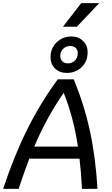

<svg xmlns="http://www.w3.org/2000/svg" viewBox="-62 -1207 715 1227"><path d="M446 -193H125Q96 -118 57 0H-42Q27 -209 111 -378Q195 -547 307 -700H409Q475 -542 512 -372.5Q549 -203 561 0H462Q456 -112 446 -193ZM436 -270Q409 -454 345 -614Q233 -451 157 -270ZM261 -841Q261 -899 300 -936.5Q339 -974 395 -974Q439 -974 468.5 -945.5Q498 -917 498 -873Q498 -814 459.5 -777.5Q421 -741 365 -741Q319 -741 290 -769Q261 -797 261 -841ZM435 -867Q435 -888 422 -900.5Q409 -913 388 -913Q359 -913 341 -894.5Q323 -876 323 -850Q323 -828 336.5 -815Q350 -802 372 -802Q399 -802 417 -820.5Q435 -839 435 -867ZM457 -1187H572L429 -1036H340Z"/></svg>

Font: Krub Medium
Style: Italic
Weight: 500
Italic angle: -8°
Designer: Ekaluck Peanpanawate
Foundry: Cadson Demak Co.,Ltd.
Version: Version 1.000; ttfautohint (v1.6)